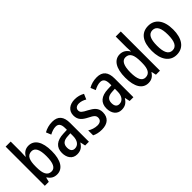

<svg xmlns="http://www.w3.org/2000/svg" viewBox="120 -1691 2633 2633"><g transform="rotate(-45 1436.5 -375.0)"><path d="M167 -559V-760H69V0H146L162 -65H168C199 -16 240 10 300 10C409 10 474 -90 474 -270C474 -452 409 -549 299 -549C240 -549 197 -520 168 -469H163C165 -499 167 -531 167 -559ZM274 -465C341 -465 373 -400 373 -272C373 -138 340 -73 275 -73C198 -73 167 -136 167 -262V-279C167 -393 191 -465 274 -465Z M761 -550C700 -550 644 -534 598 -507L628 -434C670 -456 709 -470 747 -470C800 -470 826 -437 826 -360V-329L754 -326C623 -321 553 -262 553 -153C553 -60 601 10 689 10C757 10 797 -17 832 -74H835L851 0H924V-363C924 -486 873 -550 761 -550ZM773 -259 826 -262V-210C826 -120 784 -69 723 -69C680 -69 654 -96 654 -155C654 -220 689 -255 773 -259Z M1346 -150C1346 -234 1296 -273 1220 -314C1145 -352 1122 -370 1122 -408C1122 -445 1150 -469 1198 -469C1237 -469 1274 -455 1308 -435L1341 -512C1297 -537 1251 -550 1197 -550C1095 -550 1027 -495 1027 -405C1027 -320 1074 -280 1152 -240C1228 -203 1248 -181 1248 -144C1248 -100 1220 -74 1165 -74C1116 -74 1063 -93 1027 -117V-21C1064 -2 1110 10 1169 10C1280 10 1346 -46 1346 -150Z M1624 -550C1563 -550 1507 -534 1461 -507L1491 -434C1533 -456 1572 -470 1610 -470C1663 -470 1689 -437 1689 -360V-329L1617 -326C1486 -321 1416 -262 1416 -153C1416 -60 1464 10 1552 10C1620 10 1660 -17 1695 -74H1698L1714 0H1787V-363C1787 -486 1736 -550 1624 -550ZM1636 -259 1689 -262V-210C1689 -120 1647 -69 1586 -69C1543 -69 1517 -96 1517 -155C1517 -220 1552 -255 1636 -259Z M2072 10C2134 10 2173 -18 2204 -67H2209L2224 0H2302V-760H2204V-552C2204 -530 2206 -499 2208 -470H2204C2175 -520 2130 -550 2071 -550C1962 -550 1897 -450 1897 -269C1897 -88 1961 10 2072 10ZM2097 -73C2030 -73 1998 -140 1998 -269C1998 -394 2029 -465 2096 -465C2175 -465 2205 -403 2205 -275V-249C2205 -130 2171 -73 2097 -73Z M2830 -271C2830 -452 2749 -550 2622 -550C2484 -550 2414 -446 2414 -271C2414 -102 2489 10 2620 10C2760 10 2830 -103 2830 -271ZM2515 -270C2515 -399 2547 -466 2622 -466C2696 -466 2729 -399 2729 -271C2729 -142 2696 -74 2622 -74C2547 -74 2515 -143 2515 -270Z"/></g></svg>

Font: Noto Sans Thai Cond Med
Style: Regular
Weight: 500
Width: 3
Designer: Monotype Design Team
Foundry: Monotype Imaging Inc.
Version: Version 2.002